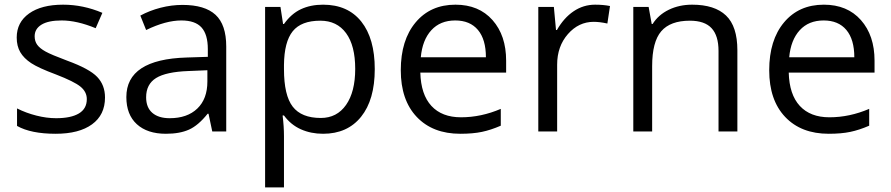

<svg xmlns="http://www.w3.org/2000/svg" viewBox="-20 -565 3830 825"><path d="M431.2 -146Q431.2 -71.3 375.5 -30.8Q319.8 9.8 219.2 9.8Q112.8 9.8 53.2 -23.9V-99.1Q91.8 -79.6 136 -68.4Q180.2 -57.1 221.2 -57.1Q284.7 -57.1 318.8 -77.4Q353 -97.7 353 -139.2Q353 -170.4 325.9 -192.6Q298.8 -214.8 220.2 -245.1Q145.5 -272.9 114 -293.7Q82.5 -314.5 67.1 -340.8Q51.8 -367.2 51.8 -403.8Q51.8 -469.2 105 -507.1Q158.2 -544.9 251 -544.9Q337.4 -544.9 419.9 -509.8L391.1 -443.8Q310.5 -477.1 245.1 -477.1Q187.5 -477.1 158.2 -459Q128.9 -440.9 128.9 -409.2Q128.9 -387.7 139.9 -372.6Q150.9 -357.4 175.3 -343.8Q199.7 -330.1 269 -304.2Q364.3 -269.5 397.7 -234.4Q431.2 -199.2 431.2 -146Z M892.1 0 876 -76.2H872.1Q832 -25.9 792.2 -8.1Q752.4 9.8 692.9 9.8Q613.3 9.8 568.1 -31.2Q522.9 -72.3 522.9 -147.9Q522.9 -310.1 782.2 -317.9L873 -320.8V-354Q873 -417 845.9 -447Q818.8 -477.1 759.3 -477.1Q692.4 -477.1 607.9 -436L583 -498Q622.6 -519.5 669.7 -531.7Q716.8 -543.9 764.2 -543.9Q859.9 -543.9 906 -501.5Q952.1 -459 952.1 -365.2V0ZM709 -57.1Q784.7 -57.1 827.9 -98.6Q871.1 -140.1 871.1 -214.8V-263.2L790 -259.8Q693.4 -256.3 650.6 -229.7Q607.9 -203.1 607.9 -147Q607.9 -103 634.5 -80.1Q661.1 -57.1 709 -57.1Z M1368.2 9.8Q1315.9 9.8 1272.7 -9.5Q1229.5 -28.8 1200.2 -68.8H1194.3Q1200.2 -22 1200.2 20V240.2H1119.1V-535.2H1185.1L1196.3 -461.9H1200.2Q1231.4 -505.9 1272.9 -525.4Q1314.5 -544.9 1368.2 -544.9Q1474.6 -544.9 1532.5 -472.2Q1590.3 -399.4 1590.3 -268.1Q1590.3 -136.2 1531.5 -63.2Q1472.7 9.8 1368.2 9.8ZM1356.4 -476.1Q1274.4 -476.1 1237.8 -430.7Q1201.2 -385.3 1200.2 -286.1V-268.1Q1200.2 -155.3 1237.8 -106.7Q1275.4 -58.1 1358.4 -58.1Q1427.7 -58.1 1467 -114.3Q1506.3 -170.4 1506.3 -269Q1506.3 -369.1 1467 -422.6Q1427.7 -476.1 1356.4 -476.1Z M1958 9.8Q1839.4 9.8 1770.8 -62.5Q1702.1 -134.8 1702.1 -263.2Q1702.1 -392.6 1765.9 -468.8Q1829.6 -544.9 1937 -544.9Q2037.6 -544.9 2096.2 -478.8Q2154.8 -412.6 2154.8 -304.2V-252.9H1786.1Q1788.6 -158.7 1833.7 -109.9Q1878.9 -61 1960.9 -61Q2047.4 -61 2131.8 -97.2V-24.9Q2088.9 -6.3 2050.5 1.7Q2012.2 9.8 1958 9.8ZM1936 -477.1Q1871.6 -477.1 1833.3 -435.1Q1794.9 -393.1 1788.1 -318.8H2067.9Q2067.9 -395.5 2033.7 -436.3Q1999.5 -477.1 1936 -477.1Z M2537.1 -544.9Q2572.8 -544.9 2601.1 -539.1L2589.8 -463.9Q2556.6 -471.2 2531.2 -471.2Q2466.3 -471.2 2420.2 -418.5Q2374 -365.7 2374 -287.1V0H2293V-535.2H2359.9L2369.1 -436H2373Q2402.8 -488.3 2444.8 -516.6Q2486.8 -544.9 2537.1 -544.9Z M3067.4 0V-346.2Q3067.4 -411.6 3037.6 -443.8Q3007.8 -476.1 2944.3 -476.1Q2860.4 -476.1 2821.3 -430.7Q2782.2 -385.3 2782.2 -280.8V0H2701.2V-535.2H2767.1L2780.3 -461.9H2784.2Q2809.1 -501.5 2854 -523.2Q2898.9 -544.9 2954.1 -544.9Q3050.8 -544.9 3099.6 -498.3Q3148.4 -451.7 3148.4 -349.1V0Z M3541 9.8Q3422.4 9.8 3353.8 -62.5Q3285.2 -134.8 3285.2 -263.2Q3285.2 -392.6 3348.9 -468.8Q3412.6 -544.9 3520 -544.9Q3620.6 -544.9 3679.2 -478.8Q3737.8 -412.6 3737.8 -304.2V-252.9H3369.1Q3371.6 -158.7 3416.7 -109.9Q3461.9 -61 3543.9 -61Q3630.4 -61 3714.8 -97.2V-24.9Q3671.9 -6.3 3633.5 1.7Q3595.2 9.8 3541 9.8ZM3519 -477.1Q3454.6 -477.1 3416.3 -435.1Q3377.9 -393.1 3371.1 -318.8H3650.9Q3650.9 -395.5 3616.7 -436.3Q3582.5 -477.1 3519 -477.1Z"/></svg>

Font: Open Sans Y to K
Style: Regular
Weight: 400
Version: Version 1.10